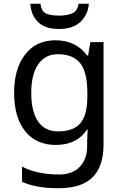

<svg xmlns="http://www.w3.org/2000/svg" viewBox="-20 -760 655 1020"><path d="M275 -546Q328 -546 370.5 -526Q413 -506 443 -465H448L460 -536H530V9Q530 124 471.5 182Q413 240 290 240Q172 240 97 206V125Q176 167 295 167Q364 167 403.5 126.5Q443 86 443 16V-5Q443 -17 444 -39.5Q445 -62 446 -71H442Q388 10 276 10Q172 10 113.5 -63Q55 -136 55 -267Q55 -395 113.5 -470.5Q172 -546 275 -546ZM287 -472Q220 -472 183 -418.5Q146 -365 146 -266Q146 -167 182.5 -114.5Q219 -62 289 -62Q370 -62 407 -105.5Q444 -149 444 -246V-267Q444 -377 406 -424.5Q368 -472 287 -472ZM452 -740Q447 -680 406.5 -643Q366 -606 294 -606Q220 -606 182.5 -642.5Q145 -679 141 -740H195Q200 -699 225 -688Q250 -677 296 -677Q335 -677 363.5 -689Q392 -701 397 -740Z"/></svg>

Font: Noto Sans Wancho
Style: Regular
Weight: 400
Designer: Monotype Design Team
Foundry: Monotype Imaging Inc.
Version: Version 2.001; ttfautohint (v1.8.4.7-5d5b)